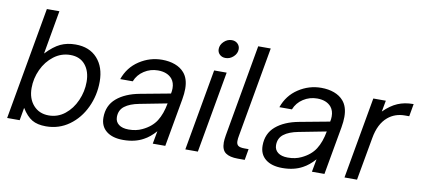

<svg xmlns="http://www.w3.org/2000/svg" viewBox="-71 -1023 2824 1283"><g transform="rotate(10 1341.0 -381.5)"><path d="M123 -86 108 0H23L158 -763H243L191 -467Q242 -521 287 -542Q332 -563 389 -563Q483 -563 536.5 -504Q590 -445 590 -346Q590 -253 551.5 -171Q513 -89 444 -39.5Q375 10 287 10Q229 10 192.5 -11.5Q156 -33 123 -86ZM504 -329Q504 -401 468 -444.5Q432 -488 367 -488Q305 -488 255 -450Q205 -412 177 -351.5Q149 -291 149 -226Q149 -154 188.5 -109.5Q228 -65 293 -65Q354 -65 402 -103Q450 -141 477 -202.5Q504 -264 504 -329Z M656 -115Q656 -197 713.5 -246Q771 -295 869 -313L1073 -351Q1077 -368 1077 -387Q1077 -425 1057 -450Q1025 -488 961 -488Q910 -488 867.5 -460.5Q825 -433 807 -387H722Q751 -470 822 -516.5Q893 -563 976 -563Q1025 -563 1064 -548.5Q1103 -534 1127 -506Q1161 -467 1161 -398Q1161 -366 1154 -326L1096 0H1011L1027 -87Q988 -43 948 -22Q891 10 811 10Q738 10 697 -23Q656 -56 656 -115ZM926 -84Q988 -113 1018.5 -161Q1049 -209 1062 -282L876 -246Q813 -234 778.5 -207.5Q744 -181 744 -134Q744 -102 768 -83.5Q792 -65 835 -65Q887 -65 926 -84Z M1317 0H1232L1330 -553H1415ZM1335 -699Q1335 -728 1358.5 -750.5Q1382 -773 1412 -773Q1436 -773 1451.5 -758Q1467 -743 1467 -721Q1467 -692 1443.5 -670Q1420 -648 1390 -648Q1366 -648 1350.5 -662.5Q1335 -677 1335 -699Z M1588 0Q1533 0 1505 -20Q1477 -40 1477 -91Q1477 -109 1482 -139L1592 -763H1677L1569 -152Q1565 -133 1565 -115Q1565 -94 1577 -84.5Q1589 -75 1621 -75H1648L1635 0Z M1736 -115Q1736 -197 1793.5 -246Q1851 -295 1949 -313L2153 -351Q2157 -368 2157 -387Q2157 -425 2137 -450Q2105 -488 2041 -488Q1990 -488 1947.5 -460.5Q1905 -433 1887 -387H1802Q1831 -470 1902 -516.5Q1973 -563 2056 -563Q2105 -563 2144 -548.5Q2183 -534 2207 -506Q2241 -467 2241 -398Q2241 -366 2234 -326L2176 0H2091L2107 -87Q2068 -43 2028 -22Q1971 10 1891 10Q1818 10 1777 -23Q1736 -56 1736 -115ZM2006 -84Q2068 -113 2098.5 -161Q2129 -209 2142 -282L1956 -246Q1893 -234 1858.5 -207.5Q1824 -181 1824 -134Q1824 -102 1848 -83.5Q1872 -65 1915 -65Q1967 -65 2006 -84Z M2312 0 2410 -553H2495L2481 -477Q2527 -523 2574 -543Q2621 -563 2678 -563H2682L2667 -478H2638Q2571 -478 2523 -438Q2466 -390 2449 -291L2397 0Z"/></g></svg>

Font: Open Sauce One
Style: Italic
Weight: 400
Italic angle: -10°
Designer: Alfredo Marco Pradil
Foundry: Creative Sauce Fz LLC
Version: Version 1.477